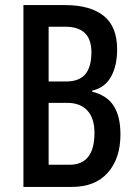

<svg xmlns="http://www.w3.org/2000/svg" viewBox="-20 -734 534 754"><path d="M236 -714Q334 -714 387 -672Q440 -630 440 -540Q440 -475 415.5 -432Q391 -389 342 -378V-374Q401 -359 427 -317.5Q453 -276 453 -206Q453 -112 403.5 -56Q354 0 263 0H72V-714ZM239 -414Q291 -414 315 -442.5Q339 -471 339 -529Q339 -629 237 -629H171V-414ZM171 -330V-87H253Q351 -87 351 -212Q351 -270 323 -300Q295 -330 245 -330Z"/></svg>

Font: Noto Sans Telugu ExtraCondensed Medium
Style: Regular
Weight: 500
Width: 2
Designer: Jelle Bosma - Monotype Design Team
Foundry: Monotype Imaging Inc.
Version: Version 2.005; ttfautohint (v1.8.4.7-5d5b)